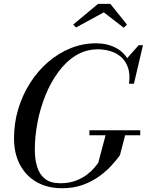

<svg xmlns="http://www.w3.org/2000/svg" viewBox="-20 -990 780 1020"><path d="M310 10Q233 10 175.8 -22.2Q118.5 -54.5 86.5 -114Q54.5 -173.5 54.5 -255Q54.5 -337 77.2 -412Q100 -487 140.8 -550.5Q181.5 -614 236.2 -661Q291 -708 355.5 -734Q420 -760 490 -760Q549 -760 595.2 -736Q641.5 -712 665 -664.2Q688.5 -616.5 679.5 -545H665.5Q672 -595.5 660 -630.5Q648 -665.5 623.5 -687Q599 -708.5 566.5 -718.2Q534 -728 500 -728Q436 -728 383.2 -695.5Q330.5 -663 289.8 -607.5Q249 -552 221.2 -483Q193.5 -414 179.2 -339.5Q165 -265 165 -195.5Q165 -144.5 177.2 -104Q189.5 -63.5 219 -40Q248.5 -16.5 300.5 -16.5Q347 -16.5 382.2 -30Q417.5 -43.5 442.2 -62.5Q467 -81.5 481.8 -99.2Q496.5 -117 502 -125L543.5 -281.5H647.5L617 -165Q600 -141.5 573 -111.5Q546 -81.5 507.8 -53.8Q469.5 -26 420.2 -8Q371 10 310 10ZM455 -271.5V-298H725V-271.5ZM665.5 -545 675.5 -587.5Q674.5 -611 669.8 -633.8Q665 -656.5 651.5 -676.5L717 -750H739.5L691.5 -545ZM384 -844 369 -859.5 501 -969.5H566L654.5 -859.5L637.5 -842.5L531.5 -924.5Z"/></svg>

Font: Bodoni Moda 9pt
Style: Italic
Weight: 400
Italic angle: -13°
Designer: Owen Earl
Foundry: indestructible type
Version: Version 2.005